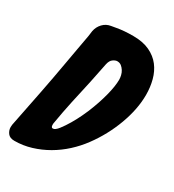

<svg xmlns="http://www.w3.org/2000/svg" viewBox="-224 -832 851 939"><g transform="rotate(30 201.5 -362.5)"><path d="M3 5Q-23 5 -34.5 -10.5Q-46 -26 -46 -44Q-46 -53 -45 -58L-3 -269Q5 -310 13.5 -355.5Q22 -401 30 -447Q38 -493 46 -537Q54 -581 61 -620L65 -650Q70 -676 88 -695Q106 -714 132 -718L161 -723Q199 -730 251 -730Q306 -730 344 -712Q382 -694 405 -664Q428 -634 438.5 -594.5Q449 -555 449 -511Q449 -431 416 -341.5Q383 -252 326 -175Q298 -137 262 -104Q226 -71 184.5 -47Q143 -23 97 -9Q51 5 3 5ZM127 -168Q126 -165 126 -157Q126 -141 136 -141Q149 -141 166 -163Q183 -185 199.5 -213Q216 -241 228.5 -267.5Q241 -294 245 -304Q270 -365 284 -419.5Q298 -474 298 -510Q298 -521 295 -534Q292 -547 285 -558Q278 -569 268.5 -576.5Q259 -584 245 -584Q235 -584 222 -575Q209 -566 204 -543L181 -430Q166 -364 152 -299Q138 -234 127 -168Z"/></g></svg>

Font: Bangerz 2
Style: Regular
Weight: 400
Designer: vernon adams
Foundry: Vernon Adams
Version: Version 2.10;December 28, 2023;FontCreator 13.0.0.2683 64-bi